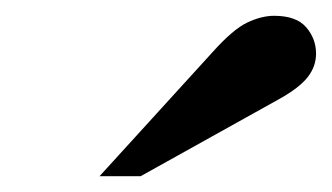

<svg xmlns="http://www.w3.org/2000/svg" viewBox="-20 -777 420 243"><path d="M106 -554 249 -711Q275 -740 293 -748.5Q311 -757 327 -757Q355 -757 367.5 -742.5Q380 -728 380 -709Q380 -693 369.5 -679.5Q359 -666 334 -652L158 -554Z"/></svg>

Font: Libre Bodoni Medium
Style: Italic
Weight: 500
Italic angle: -13°
Designer: Pablo Impallari, Rodrigo Fuenzalida
Foundry: Impallari Type
Version: Version 2.005;gftools[0.9.23]